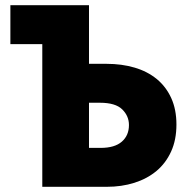

<svg xmlns="http://www.w3.org/2000/svg" viewBox="-20 -720 726 740"><path d="M391 -474Q449 -474 498.5 -459.5Q548 -445 584 -415.5Q620 -386 640 -342Q660 -298 660 -240Q660 -181 639.5 -136Q619 -91 583 -61Q547 -31 498 -15.5Q449 0 391 0H143V-550H20V-700H323V-474ZM368 -150Q422 -150 449.5 -174Q477 -198 477 -238Q477 -273 451 -298.5Q425 -324 365 -324H323V-150Z"/></svg>

Font: Tilda Sans Black
Style: Regular
Weight: 900
Designer: ParaType Ltd
Foundry: ParaType Ltd
Version: Version 1.009